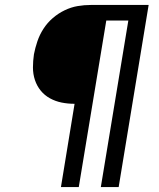

<svg xmlns="http://www.w3.org/2000/svg" viewBox="-20 -755 640 775"><path d="M226 0 281 -336Q254 -336 229 -341Q204 -346 182 -358Q160 -370 144.5 -389Q129 -408 121 -432Q113 -456 113 -482.5Q113 -509 117 -536Q122 -562 131 -588.5Q140 -615 155.5 -639Q171 -663 193 -682Q215 -701 241 -713.5Q267 -726 293.5 -730.5Q320 -735 347 -735H580L459 0H387L498 -672H409L298 0Z"/></svg>

Font: Iosevka Md Ex Obl
Style: Regular
Weight: 500
Width: 7
Italic angle: -9°
Monospace: yes
Designer: Belleve Invis
Foundry: Belleve Invis
Version: Version 32.5.0; ttfautohint (v1.8.4)